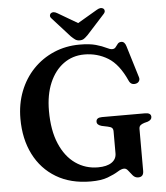

<svg xmlns="http://www.w3.org/2000/svg" viewBox="-60 -956 889 1029"><g transform="rotate(-5 384.0 -442.0)"><path d="M671 -13.5Q671 19 642 19Q625 19 613.2 5.5Q601.5 -8 591.8 -21.2Q582 -34.5 570 -34.5Q555.5 -34.5 534.5 -21.2Q513.5 -8 478.5 5.2Q443.5 18.5 387 18.5Q279 18.5 201.2 -28Q123.5 -74.5 81.8 -157.2Q40 -240 40 -349Q40 -428.5 66.2 -496Q92.5 -563.5 140 -613Q187.5 -662.5 251.5 -690Q315.5 -717.5 390.5 -717.5Q444.5 -717.5 478.2 -707.8Q512 -698 531.5 -688Q551 -678 562.5 -678Q575 -678 581.5 -686.5Q588 -695 594.8 -703.8Q601.5 -712.5 614.5 -712.5Q632.5 -712.5 640 -687L692.5 -515Q696 -503.5 690.2 -494.2Q684.5 -485 672.5 -482.5Q646.5 -477 635.5 -502Q595 -592.5 537.8 -627.5Q480.5 -662.5 411 -662.5Q347.5 -662.5 299 -627.2Q250.5 -592 223.2 -528Q196 -464 196 -377.5Q196 -273 226.8 -200.8Q257.5 -128.5 311 -91Q364.5 -53.5 432 -53.5Q479.5 -53.5 505.5 -71.2Q531.5 -89 531.5 -120V-238.5Q531.5 -250.5 525.5 -256.8Q519.5 -263 502 -266.5L471 -273Q445 -280 445 -297.5Q445 -320 476.5 -320H708Q740 -320 740 -298Q740 -282 718 -274L699 -269Q684.5 -264.5 677.8 -258Q671 -251.5 671 -238.5ZM438.5 -765.5Q427 -754 417.5 -747Q408 -740 393.5 -740Q379 -740 369.2 -747Q359.5 -754 347.5 -765.5L254 -869Q245 -878 245.8 -886Q246.5 -894 251.5 -898Q264.5 -908.5 286.5 -895.5L393 -833L499.5 -895.5Q521.5 -908.5 535 -898Q540 -894 540.5 -886Q541 -878 532.5 -869Z"/></g></svg>

Font: Fraunces 9pt SemiBold
Style: Regular
Weight: 600
Version: Version 1.000;[b76b70a41]